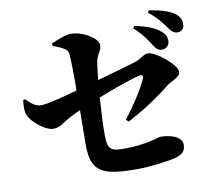

<svg xmlns="http://www.w3.org/2000/svg" viewBox="-89 -932 1178 1054"><g transform="rotate(-10 500.0 -404.5)"><path d="M705 -746C754 -702 777 -664 795 -636C809 -613 823 -603 840 -603C865 -603 883 -622 883 -645C883 -664 877 -681 857 -699C823 -730 771 -746 713 -758ZM252 -728C303 -709 332 -695 335 -672C339 -639 340 -545 339 -464C268 -444 169 -418 135 -418C97 -418 74 -446 52 -466L41 -462C38 -431 35 -403 46 -378C63 -337 135 -279 178 -279C216 -279 234 -302 280 -326C298 -336 318 -345 339 -355C338 -287 337 -207 337 -161C337 -6 402 19 597 19C654 19 766 7 814 -7C841 -15 867 -29 867 -69C867 -117 800 -134 746 -134C739 -134 663 -104 545 -104C468 -104 449 -112 449 -200C449 -259 453 -334 458 -404C538 -436 649 -476 694 -485C708 -488 715 -479 710 -467C682 -405 634 -331 578 -259L591 -246C683 -294 762 -346 838 -407C855 -421 912 -438 912 -468C912 -507 803 -597 759 -597C735 -597 718 -573 682 -562C643 -550 546 -522 466 -500C470 -543 475 -578 478 -598C486 -643 510 -654 510 -688C510 -725 429 -776 362 -776C335 -776 298 -762 251 -741ZM799 -817C855 -772 874 -741 890 -719C908 -694 920 -682 941 -682C965 -682 979 -698 979 -722C979 -746 970 -766 945 -784C915 -805 866 -820 806 -828Z"/></g></svg>

Font: Noto Serif CJK JP Black
Style: Regular
Weight: 900
Designer: Ryoko NISHIZUKA 西塚涼子 (kana & ideographs); Frank Grießhammer (Latin, Greek & Cyrillic); Wenlong ZHANG 张文龙 (bopomofo); San
Foundry: Adobe Systems Incorporated
Version: Version 1.001;PS 1.001;hotconv 16.6.54;makeotf.lib2.5.65590